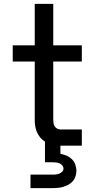

<svg xmlns="http://www.w3.org/2000/svg" viewBox="-20 -755 490 995"><path d="M138 220V150H253Q262 150 270.5 149Q279 148 287.5 144.5Q296 141 302.5 134.5Q309 128 309 119Q309 110 303 102.5Q297 95 288.5 91.5Q280 88 271 87Q262 86 253 86H213V-21Q199 -30 188.5 -42.5Q178 -55 171.5 -70Q165 -85 162.5 -101.5Q160 -118 160 -134V-436H46V-520H160V-735H256V-520H404V-436H256V-134Q256 -125 257.5 -116Q259 -107 264 -99.5Q269 -92 277 -88Q285 -84 294 -84H404V0H293V42Q309 45 324.5 51.5Q340 58 352 69.5Q364 81 370 97Q376 113 376 129Q376 144 371.5 158Q367 172 358 183Q349 194 336.5 201Q324 208 310 212.5Q296 217 281.5 218.5Q267 220 253 220Z"/></svg>

Font: Iosevka Etoile Medium
Style: Regular
Weight: 500
Designer: Belleve Invis
Foundry: Belleve Invis
Version: Version 22.1.2; ttfautohint (v1.8.4)